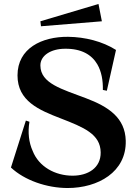

<svg xmlns="http://www.w3.org/2000/svg" viewBox="-20 -922 654 965"><path d="M35 -80C103 -16 215 23 320 23C472 23 616 -57 612 -215C609 -331 524 -386 413 -428C292 -474 184 -502 183 -592C182 -643 236 -677 307 -677C389 -678 441 -647 469 -599C490 -563 498 -518 497 -470L517 -466L563 -671C495 -714 408 -736 322 -737C191 -738 68 -680 68 -543C68 -414 176 -369 285 -327C401 -282 485 -248 486 -156C487 -77 421 -39 345 -39C257 -39 175 -84 144 -164C125 -206 119 -256 128 -310L110 -316ZM492 -815 475 -902 183 -815 186 -790Z"/></svg>

Font: Sinistre
Style: Bold
Weight: 700
Designer: Jules Durand
Foundry: Collletttivo
Version: Version 69.420;Glyphs 3.2 (3217)